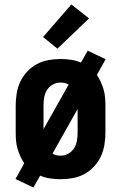

<svg xmlns="http://www.w3.org/2000/svg" viewBox="-20 -791 540 856"><path d="M129 45 49 7 88 -63Q78 -78 70.5 -94.5Q63 -111 58 -128.5Q53 -146 51.5 -164Q50 -182 50 -200V-320Q50 -347 54.5 -374.5Q59 -402 70.5 -426.5Q82 -451 101 -471.5Q120 -492 144 -505Q168 -518 195.5 -523Q223 -528 250 -528Q273 -528 296.5 -524.5Q320 -521 341 -512L371 -565L451 -527L412 -457Q422 -442 429.5 -425.5Q437 -409 442 -391.5Q447 -374 448.5 -356Q450 -338 450 -320V-200Q450 -173 445.5 -145.5Q441 -118 429.5 -93.5Q418 -69 399 -48.5Q380 -28 356 -15Q332 -2 304.5 3Q277 8 250 8Q227 8 203.5 4.5Q180 1 159 -8ZM174 -215 286 -414Q278 -419 268.5 -421Q259 -423 250 -423Q232 -423 215.5 -414Q199 -405 189.5 -389.5Q180 -374 177 -356Q174 -338 174 -320ZM250 -97Q268 -97 284.5 -106Q301 -115 310.5 -130.5Q320 -146 323 -164Q326 -182 326 -200V-305L214 -106Q222 -101 231.5 -99Q241 -97 250 -97ZM236 -574 172 -626 298 -771 377 -709Z"/></svg>

Font: Iosevka Term Curly Extrabold
Style: Regular
Weight: 800
Designer: Belleve Invis
Foundry: Belleve Invis
Version: Version 32.3.0